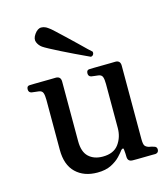

<svg xmlns="http://www.w3.org/2000/svg" viewBox="-104 -753 743 847"><g transform="rotate(-15 267.5 -329.5)"><path d="M237 12Q176 12 139 -23.5Q102 -59 102 -128V-356Q102 -377 98 -388Q94 -399 80 -401Q72 -402 63 -403Q54 -404 47 -405Q34 -408 34 -422Q34 -438 48 -438Q51 -438 67.5 -438.5Q84 -439 105 -439Q126 -439 143.5 -439.5Q161 -440 167 -440Q190 -440 190 -416V-144Q190 -95 214 -72.5Q238 -50 278 -50Q328 -50 351 -81.5Q374 -113 374 -155V-356Q374 -377 370 -388Q366 -399 352 -401Q344 -402 335 -403Q326 -404 320 -405Q307 -408 307 -422Q307 -438 321 -438Q324 -438 340 -438.5Q356 -439 377 -439Q398 -439 416 -439.5Q434 -440 439 -440Q462 -440 462 -416V-82Q462 -58 467 -50.5Q472 -43 485 -39Q490 -38 495.5 -37Q501 -36 506 -34Q520 -31 520 -18Q520 -3 505 -1Q502 -1 488 -1Q474 -1 456 -0.5Q438 0 422.5 0Q407 0 401 0Q379 0 378 -21Q378 -37 376 -55Q376 -61 372.5 -61.5Q369 -62 364 -57Q357 -47 341.5 -30.5Q326 -14 300.5 -1Q275 12 237 12ZM341 -489Q337 -491 318.5 -499.5Q300 -508 273 -521Q246 -534 219 -547.5Q192 -561 171.5 -572Q151 -583 144 -588Q130 -598 123.5 -614Q117 -630 131 -650Q146 -671 162.5 -670.5Q179 -670 193 -659Q200 -655 217 -639Q234 -623 256.5 -602Q279 -581 300 -560.5Q321 -540 336 -525.5Q351 -511 354 -509Q356 -502 352.5 -496Q349 -490 341 -489Z"/></g></svg>

Font: Zen Old Mincho Medium
Style: Regular
Weight: 500
Designer: Yoshimichi Ohira
Foundry: Positype
Version: Version 1.500